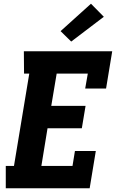

<svg xmlns="http://www.w3.org/2000/svg" viewBox="-20 -1010 640 1030"><path d="M11 0V-120H55L137 -615H109L108 -735H582L549 -535H437L451 -615H284L255 -442H439L419 -322H235L202 -120H369L382 -200H494L461 0ZM362 -787 305 -843 468 -990 537 -920Z"/></svg>

Font: Iosevka Etoile Heavy
Style: Italic
Weight: 900
Italic angle: -9°
Designer: Belleve Invis
Foundry: Belleve Invis
Version: Version 22.1.2; ttfautohint (v1.8.4)